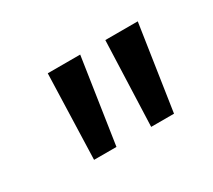

<svg xmlns="http://www.w3.org/2000/svg" viewBox="-54 -829 404 364"><g transform="rotate(-30 148.0 -647.0)"><path d="M192 -554 199 -740H270L242 -554ZM67 -554 73 -740H144L116 -554Z"/></g></svg>

Font: Be Vietnam Pro Light
Style: Regular
Weight: 300
Designer: Lam Bao, Tony Le, Vietanh Nguyen
Foundry: Yellow Type Foundry
Version: Version 1.002; ttfautohint (v1.8.3)